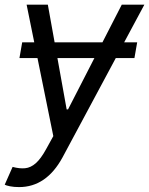

<svg xmlns="http://www.w3.org/2000/svg" viewBox="-31 -565 620 797"><path d="M538.4 -389.2 527 -323.9H449.6L228.7 88.1Q161.6 211.6 48.3 211.6Q27 211.6 10.5 208.3Q-6 204.9 -11.4 201.7L21.3 127.8Q50.4 135.7 73.5 133.3Q96.6 131 117.5 112.6Q138.5 94.1 160.5 54L190.3 0L124.6 -323.9H49.7L61.1 -389.2H111.2L79.5 -545.5H167.6L195.7 -389.2H394.2L474.4 -545.5H568.2L484.4 -389.2ZM360.8 -323.9H207.4L245.7 -110.8H251.4Z"/></svg>

Font: Inter UI
Style: Italic
Weight: 400
Italic angle: -9.39999°
Designer: Rasmus Andersson
Foundry: rsms
Version: 3.2;8d6f07862